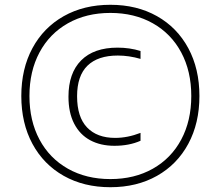

<svg xmlns="http://www.w3.org/2000/svg" viewBox="-20 -771 922 802"><path d="M69 -370Q69 -483.5 115.5 -569.8Q162 -656 246.2 -703.5Q330.5 -751 441 -751Q551.5 -751 635.8 -703.5Q720 -656 766.5 -569.8Q813 -483.5 813 -370Q813 -256.5 766.5 -170.2Q720 -84 635.8 -36.5Q551.5 11 441 11Q330.5 11 246.2 -36.5Q162 -84 115.5 -170.2Q69 -256.5 69 -370ZM779 -370Q779 -473.5 737 -552Q695 -630.5 618.2 -673.8Q541.5 -717 441 -717Q340.5 -717 263.8 -673.8Q187 -630.5 145 -552Q103 -473.5 103 -370Q103 -266.5 145 -188Q187 -109.5 263.8 -66.2Q340.5 -23 441 -23Q541.5 -23 618.2 -66.2Q695 -109.5 737 -188Q779 -266.5 779 -370ZM266 -367Q266 -465.5 319 -518.8Q372 -572 471 -572Q522 -572 567 -558V-525Q519 -539 472 -539Q389 -539 345.5 -496.8Q302 -454.5 302 -369Q302 -282 343.8 -238.5Q385.5 -195 461 -195Q513 -195 567 -216V-183Q519.5 -162 458 -162Q400 -162 356.8 -185.2Q313.5 -208.5 289.8 -254.5Q266 -300.5 266 -367Z"/></svg>

Font: Encode Sans Expanded Thin
Style: Regular
Weight: 250
Width: 7
Designer: Multiple Designers
Foundry: Impallari Type
Version: Version 2.000